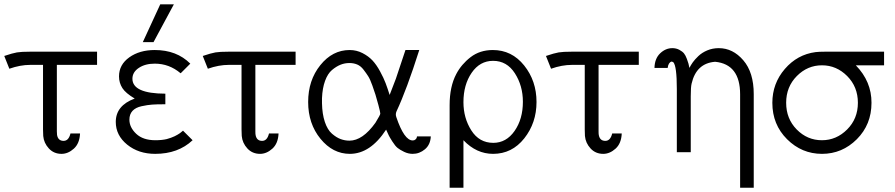

<svg xmlns="http://www.w3.org/2000/svg" viewBox="-20 -715 4203 902"><path d="M0 -452.1Q39.1 -465.3 59.6 -468.8Q80.1 -472.2 122.1 -472.2H436V-410.2H247.1V-98.1Q247.1 -85.9 248 -81.1Q252.9 -53.2 278.8 -53.2Q302.7 -53.2 311 -87.9H356Q354 -41 326.9 -16.6Q299.8 7.8 269 7.8Q232.9 7.8 209.5 -17.6Q186 -43 183.1 -76.2Q182.1 -85.9 182.1 -106.9V-410.2H122.1Q75.2 -410.2 23.9 -392.1Z M523.9 -142.1Q523.9 -219.2 612.8 -252Q569.8 -277.8 555.2 -300.8Q539.1 -325.7 539.1 -356Q539.1 -411.1 587.4 -445.6Q635.7 -480 707 -480Q810.1 -480 874 -416L829.1 -371.1H828.1Q774.9 -416 707 -416Q662.1 -416 632.1 -396Q602.1 -376 602.1 -345.2Q602.1 -275.4 756.8 -274.9V-225.1H749Q715.8 -225.1 694.8 -223.6Q673.8 -222.2 645.5 -216.1Q617.2 -210 602.5 -194.1Q587.9 -178.2 587.9 -152.8Q587.9 -116.7 619.9 -86.4Q651.9 -56.2 710 -56.2Q725.1 -56.2 739 -57.6Q752.9 -59.1 762.9 -61.5Q772.9 -64 783.4 -67.9Q793.9 -71.8 800.5 -75Q807.1 -78.1 814.5 -82.5Q821.8 -86.9 825.4 -89.4Q829.1 -91.8 834 -96.4Q838.9 -101.1 839.8 -101.1L884.8 -56.2Q816.9 7.8 709 7.8Q630.9 7.8 577.4 -35.6Q523.9 -79.1 523.9 -142.1ZM650.9 -517.1 732.9 -694.8H796.9L701.2 -517.1Z M932.6 -452.1Q971.7 -465.3 992.2 -468.8Q1012.7 -472.2 1054.7 -472.2H1368.7V-410.2H1179.7V-98.1Q1179.7 -85.9 1180.7 -81.1Q1185.5 -53.2 1211.4 -53.2Q1235.4 -53.2 1243.7 -87.9H1288.6Q1286.6 -41 1259.5 -16.6Q1232.4 7.8 1201.7 7.8Q1165.5 7.8 1142.1 -17.6Q1118.7 -43 1115.7 -76.2Q1114.7 -85.9 1114.7 -106.9V-410.2H1054.7Q1007.8 -410.2 956.5 -392.1Z M1622.6 -480Q1654.8 -480 1682.9 -465.6Q1710.9 -451.2 1729.7 -431.2Q1748.5 -411.1 1765.6 -379.6Q1782.7 -348.1 1791.7 -324Q1800.8 -299.8 1810.5 -269L1839.8 -345.2L1884.8 -480H1949.7Q1890.6 -293.9 1842.8 -191.9Q1836.9 -178.7 1841.8 -165Q1878.9 -55.2 1918.9 -55.2Q1926.8 -55.2 1931.6 -59.6Q1936.5 -64 1937.7 -67.9Q1939 -71.8 1939 -74.2H2003.9Q2002 -35.2 1976.3 -13.7Q1950.7 7.8 1918.9 7.8Q1897.9 7.8 1878.4 -1.7Q1858.9 -11.2 1847.9 -20Q1836.9 -28.8 1823.2 -50.3Q1809.6 -71.8 1806.6 -78.4Q1803.7 -85 1793.9 -106Q1719.7 7.8 1623.5 7.8Q1543.5 7.8 1485.6 -63Q1427.7 -133.8 1427.7 -235.8Q1427.7 -337.9 1484.9 -408.9Q1542 -480 1622.6 -480ZM1492.7 -230Q1493.7 -179.2 1506.1 -142.1Q1518.6 -105 1539.6 -86.9Q1560.5 -68.8 1580.6 -61.5Q1600.6 -54.2 1621.6 -54.2Q1683.6 -54.2 1743.7 -138.2Q1766.6 -175.3 1766.6 -181.2Q1766.6 -188 1757.8 -221.2Q1748 -256.3 1743.9 -270.3Q1739.7 -284.2 1729.2 -313.5Q1718.8 -342.8 1709.7 -356.9Q1700.7 -371.1 1687.7 -387.9Q1674.8 -404.8 1658.2 -411.9Q1641.6 -418.9 1621.6 -418.9Q1599.6 -418.9 1579.6 -410.9Q1559.6 -402.8 1539.6 -386Q1519.5 -369.1 1507.1 -335Q1494.6 -300.8 1492.7 -253.9Z M2092.3 167V-221.2Q2092.3 -308.1 2123.5 -367.2Q2147.5 -413.1 2190.9 -446.5Q2234.4 -480 2295.4 -480Q2384.3 -480 2442.4 -407.5Q2500.5 -335 2500.5 -235.8Q2500.5 -137.7 2442.9 -64.9Q2385.3 7.8 2296.4 7.8Q2218.3 7.8 2157.2 -56.2V167ZM2157.2 -234.9Q2157.2 -160.6 2194.3 -102.3Q2231.4 -43.9 2297.4 -43.9Q2358.4 -43.9 2397.5 -99.9Q2436.5 -155.8 2436.5 -236.8Q2436.5 -312 2398.9 -370.6Q2361.3 -429.2 2296.4 -429.2Q2234.4 -429.2 2195.8 -373Q2157.2 -316.9 2157.2 -234.9Z M2544.9 -452.1Q2584 -465.3 2604.5 -468.8Q2625 -472.2 2667 -472.2H2981V-410.2H2792V-98.1Q2792 -85.9 2793 -81.1Q2797.9 -53.2 2823.7 -53.2Q2847.7 -53.2 2856 -87.9H2900.9Q2898.9 -41 2871.8 -16.6Q2844.7 7.8 2814 7.8Q2777.8 7.8 2754.4 -17.6Q2731 -43 2728 -76.2Q2727.1 -85.9 2727.1 -106.9V-410.2H2667Q2620.1 -410.2 2568.8 -392.1Z M3054.7 -396Q3055.7 -439.9 3081.3 -464.4Q3106.9 -488.8 3138.7 -488.8Q3156.7 -488.8 3171.4 -481Q3186 -473.1 3193.4 -464.1Q3200.7 -455.1 3206.8 -438.5Q3212.9 -421.9 3214.4 -416Q3215.8 -410.2 3218.8 -396Q3225.6 -409.2 3234.6 -422.1Q3243.7 -435.1 3260.7 -451.4Q3277.8 -467.8 3302.7 -478.3Q3327.6 -488.8 3356.9 -488.8Q3422.9 -488.8 3471.9 -431.9Q3521 -375 3521 -272.9V167H3457V-272Q3457 -413.1 3339.8 -424.8Q3251 -418 3229 -321.8Q3225.1 -305.7 3225.1 -263.2V0H3159.7V-296.9Q3159.7 -404.8 3143.1 -422.9L3138.7 -424.8L3134.8 -425.8Q3119.6 -420.9 3116.7 -396Z M3608.4 -231.9Q3608.4 -322.8 3667 -390.9Q3725.6 -459 3811.5 -470.2Q3826.7 -472.2 3856.4 -472.2H4133.3V-408.2H4000.5Q4074.7 -332 4074.2 -231.9Q4074.2 -129.9 4005.4 -61Q3936.5 7.8 3841.6 7.8Q3746.6 7.8 3677.5 -61Q3608.4 -129.9 3608.4 -231.9ZM3841.3 -56.2Q3909.2 -56.2 3959.7 -106.7Q4010.3 -157.2 4010.3 -232.2Q4010.3 -307.1 3960 -357.7Q3909.7 -408.2 3841.6 -408.2Q3773.4 -408.2 3723.4 -357.7Q3673.3 -307.1 3673.3 -232.2Q3673.3 -157.2 3722.9 -106.7Q3772.5 -56.2 3841.3 -56.2Z"/></svg>

Font: CMU Bright
Style: Roman
Weight: 500
Version: Version 0.7.0